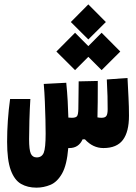

<svg xmlns="http://www.w3.org/2000/svg" viewBox="-20 -676 626 883"><path d="M147.5 187Q106.9 187 76.7 169.7Q46.4 152.3 29.5 106.4Q12.7 60.5 12.7 -23.9Q12.7 -120.6 26.4 -220.7H119.6Q116.7 -173.3 115.2 -121.6Q113.8 -69.8 113.8 -36.1Q113.8 12.7 121.6 30.3Q129.4 47.9 148.9 47.9Q172.4 47.9 181.2 26.4Q189.9 4.9 189.9 -61.5Q189.9 -87.4 189 -126.2Q188 -165 186.3 -208Q184.6 -251 181.2 -290L284.7 -295.4Q289.1 -252 291.3 -211.2Q293.5 -170.4 294.4 -135.3Q304.2 -134.3 310.5 -134.3Q329.1 -134.3 334.5 -142.1Q339.8 -149.9 340.3 -174.8Q340.8 -206.5 341.1 -238.3Q341.3 -270 341.8 -301.8L429.7 -303.7Q429.7 -297.4 429.7 -291Q429.7 -284.7 429.7 -278.3Q429.7 -242.2 429.4 -205.6Q429.2 -168.9 428.2 -136.2Q437.5 -134.3 446.8 -134.3Q463.9 -134.3 469.5 -143.3Q475.1 -152.3 475.1 -173.3Q475.1 -200.7 474.4 -234.1Q473.6 -267.6 471.2 -310.5L566.4 -317.4Q568.8 -268.1 571 -226.8Q573.2 -185.5 573.2 -143.6Q573.2 -69.8 545.2 -32.5Q517.1 4.9 455.6 4.9Q407.2 4.9 370.6 -35.2H359.9Q341.8 4.9 298.8 4.9Q296.4 4.9 293.9 4.9Q287.6 83 265.4 122.1Q243.2 161.1 211.9 174.1Q180.7 187 147.5 187ZM447.3 -353.5 386.2 -414.6 325.2 -353.5 239.3 -439 325.2 -525.4 386.2 -463.9 447.3 -525.4 533.2 -439ZM386.2 -494.6 305.7 -574.7 386.2 -655.8 466.8 -574.7Z"/></svg>

Font: Cascadia Mono PL
Style: Bold
Weight: 700
Monospace: yes
Designer: Aaron Bell
Foundry: Saja Typeworks
Version: Version 2404.023; ttfautohint (v1.8.4)